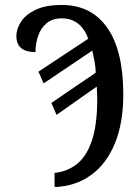

<svg xmlns="http://www.w3.org/2000/svg" viewBox="-20 -744 563 774"><path d="M200 -47Q250 -52 288.5 -81.5Q327 -111 349 -173Q371 -235 372 -336Q372 -350 371.5 -367Q371 -384 370 -395L208 -281L187 -329L366 -451Q365 -476 361 -497.5Q357 -519 352 -540L156 -408L135 -455L336 -588Q305 -670 229 -670Q191 -670 167.5 -650Q144 -630 133.5 -598.5Q123 -567 123 -534Q46 -534 46 -599Q46 -627 64.5 -656Q83 -685 123.5 -704.5Q164 -724 229 -724Q348 -724 412.5 -632Q477 -540 477 -363Q477 -248 443 -165.5Q409 -83 346.5 -38Q284 7 200 10Z"/></svg>

Font: Noto Serif ExtraCondensed Medium
Style: Regular
Weight: 500
Width: 2
Designer: Monotype Design Team
Foundry: Monotype Imaging Inc.
Version: Version 2.015